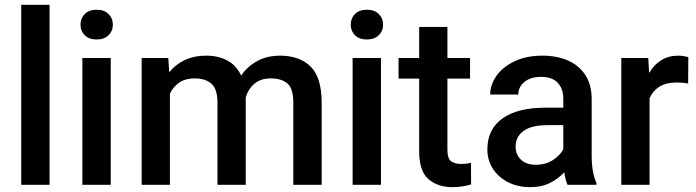

<svg xmlns="http://www.w3.org/2000/svg" viewBox="-20 -770 2901 800"><path d="M186.5 -750V0H68.4V-750Z M315.4 -667Q315.4 -693.8 333.3 -711.7Q351.1 -729.5 382.8 -729.5Q414.1 -729.5 432.1 -711.7Q450.2 -693.8 450.2 -667Q450.2 -640.6 432.1 -623Q414.1 -605.5 382.8 -605.5Q351.1 -605.5 333.3 -623Q315.4 -640.6 315.4 -667ZM441.4 -528.3V0H323.2V-528.3Z M791.5 -443.4Q752.4 -443.4 727.1 -426Q701.7 -408.7 688 -379.9V0H570.3V-528.3H681.2L685.1 -468.8Q711.4 -501.5 750 -519.8Q788.6 -538.1 839.4 -538.1Q888.7 -538.1 926.5 -518.3Q964.4 -498.5 984.9 -455.1Q1010.3 -492.7 1051.3 -515.4Q1092.3 -538.1 1147.5 -538.1Q1228 -538.1 1274.2 -492.7Q1320.3 -447.3 1320.3 -341.8V0H1202.1V-342.3Q1202.1 -402.3 1176.8 -422.9Q1151.4 -443.4 1107.9 -443.4Q1066.9 -443.4 1040.5 -421.4Q1014.2 -399.4 1003.9 -364.7Q1003.9 -358.9 1003.9 -352.1V0H886.2V-341.8Q886.2 -399.4 860.6 -421.4Q835 -443.4 791.5 -443.4Z M1441.4 -667Q1441.4 -693.8 1459.2 -711.7Q1477.1 -729.5 1508.8 -729.5Q1540 -729.5 1558.1 -711.7Q1576.2 -693.8 1576.2 -667Q1576.2 -640.6 1558.1 -623Q1540 -605.5 1508.8 -605.5Q1477.1 -605.5 1459.2 -623Q1441.4 -640.6 1441.4 -667ZM1567.4 -528.3V0H1449.2V-528.3Z M1938.5 -528.3V-442.4H1844.2V-146Q1844.2 -108.9 1859.9 -97.9Q1875.5 -86.9 1900.9 -86.9Q1913.1 -86.9 1924.3 -88.4Q1935.5 -89.8 1942.4 -91.3L1942.9 -1.5Q1928.2 2.9 1908.9 6.3Q1889.6 9.8 1864.7 9.8Q1803.7 9.8 1765.1 -23.7Q1726.6 -57.1 1726.6 -138.7V-442.4H1640.6V-528.3H1726.6V-657.7H1844.2V-528.3Z M2344.7 0Q2335.9 -19.5 2331.1 -52.2Q2308.1 -26.9 2272.9 -8.5Q2237.8 9.8 2189.5 9.8Q2137.7 9.8 2097.2 -10.7Q2056.6 -31.2 2033.7 -66.9Q2010.7 -102.5 2010.7 -147.5Q2010.7 -231.4 2073.5 -276.4Q2136.2 -321.3 2252 -321.3H2327.1V-357.9Q2327.1 -399.9 2304.2 -424.8Q2281.2 -449.7 2233.9 -449.7Q2190.9 -449.7 2165.3 -428.7Q2139.6 -407.7 2139.6 -376H2022.5Q2022.5 -418 2049.3 -455.1Q2076.2 -492.2 2125 -515.1Q2173.8 -538.1 2240.2 -538.1Q2299.8 -538.1 2345.9 -518.1Q2392.1 -498 2418.7 -457.8Q2445.3 -417.5 2445.3 -356.9V-122.1Q2445.3 -50.3 2465.3 -7.8V0ZM2212.4 -83.5Q2254.4 -83.5 2284.4 -103.5Q2314.5 -123.5 2327.1 -148.4V-248.5H2260.7Q2194.8 -248.5 2161.6 -224.6Q2128.4 -200.7 2128.4 -158.7Q2128.4 -126.5 2150.4 -105Q2172.4 -83.5 2212.4 -83.5Z M2848.1 -531.7 2847.2 -422.4Q2823.7 -426.3 2799.3 -426.3Q2755.4 -426.3 2727.5 -408.7Q2699.7 -391.1 2686.5 -360.4V0H2568.8V-528.3H2681.2L2684.6 -465.8Q2704.1 -499.5 2734.6 -518.8Q2765.1 -538.1 2806.2 -538.1Q2816.9 -538.1 2829.3 -536.1Q2841.8 -534.2 2848.1 -531.7Z"/></svg>

Font: Vazirmatn UI FD Medium
Style: Regular
Weight: 500
Designer: Saber Rastikerdar
Foundry: Saber Rastikerdar
Version: Version 33.003